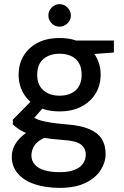

<svg xmlns="http://www.w3.org/2000/svg" viewBox="-20 -692 599 929"><path d="M269 217Q201 217 148.5 199.5Q96 182 66.5 148Q37 114 37 65Q37 39 49.5 13.5Q62 -12 89 -35.5Q116 -59 161 -79L215 -34Q166 -15 149 9Q132 33 132 60Q132 86 148.5 104.5Q165 123 195.5 132Q226 141 269 141Q312 141 339.5 130.5Q367 120 381 100.5Q395 81 395 56Q395 26 372 7.5Q349 -11 283 -15Q226 -19 186.5 -26Q147 -33 120 -43Q93 -53 74.5 -65Q56 -77 42 -90V-113L143 -215L205 -189L115 -87L132 -130Q142 -124 152.5 -118.5Q163 -113 181 -108Q199 -103 228 -98.5Q257 -94 304 -90Q370 -85 411.5 -67.5Q453 -50 472 -20Q491 10 491 53Q491 93 467.5 130.5Q444 168 394.5 192.5Q345 217 269 217ZM268 -153Q205 -153 160.5 -177Q116 -201 93 -241Q70 -281 70 -331Q70 -380 93 -420Q116 -460 160.5 -484Q205 -508 268 -508Q331 -508 375.5 -484Q420 -460 443.5 -420Q467 -380 467 -331Q467 -281 443.5 -241Q420 -201 375.5 -177Q331 -153 268 -153ZM268 -229Q317 -229 346 -255Q375 -281 375 -330Q375 -381 346 -406.5Q317 -432 268 -432Q220 -432 190 -406.5Q160 -381 160 -330Q160 -281 190 -255Q220 -229 268 -229ZM349 -424 325 -496H531V-438ZM268 -563Q246 -563 230 -579Q214 -595 214 -617Q214 -639 230 -655.5Q246 -672 268 -672Q290 -672 306.5 -655.5Q323 -639 323 -617Q323 -595 306.5 -579Q290 -563 268 -563Z"/></svg>

Font: DM Sans 36pt Medium
Style: Regular
Weight: 500
Designer: Colophon Foundry, Jonny Pinhorn
Foundry: Colophon Foundry
Version: Version 4.004;gftools[0.9.30]